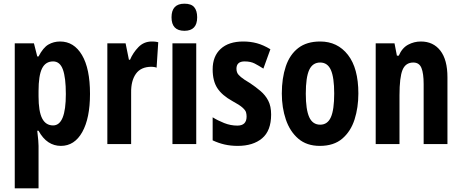

<svg xmlns="http://www.w3.org/2000/svg" viewBox="-20 -781 2505 1041"><path d="M306 -556Q381 -556 424.5 -482.5Q468 -409 468 -272Q468 -140 426 -65Q384 10 310 10Q273 10 242.5 -10Q212 -30 189 -72H182Q186 -40 187.5 -19.5Q189 1 189 10V240H60V-546H164L182 -475H189Q214 -523 242.5 -539.5Q271 -556 306 -556ZM268 -448Q227 -448 208 -410Q189 -372 189 -287V-259Q189 -177 208.5 -139Q228 -101 268 -101Q337 -101 337 -271Q337 -360 321 -404Q305 -448 268 -448Z M803 -556Q809 -556 817.5 -555.5Q826 -555 838 -552L829 -414Q823 -417 813.5 -418Q804 -419 802 -419Q744 -419 717 -381Q690 -343 691 -279V0H562V-546H661L679 -457H685Q701 -495 730.5 -525.5Q760 -556 803 -556Z M980 -761Q1017 -761 1033 -742Q1049 -723 1049 -687Q1049 -614 980 -614Q910 -614 910 -687Q910 -761 980 -761ZM1044 -546V0H915V-546Z M1450 -160Q1450 -72 1401 -31Q1352 10 1269 10Q1231 10 1198 2.5Q1165 -5 1133 -20V-145Q1160 -128 1195 -114Q1230 -100 1267 -100Q1317 -100 1317 -149Q1317 -161 1314 -172Q1311 -183 1295 -197.5Q1279 -212 1240 -233Q1184 -264 1158.5 -303Q1133 -342 1133 -405Q1133 -476 1176.5 -516Q1220 -556 1299 -556Q1338 -556 1373 -546.5Q1408 -537 1446 -514L1408 -409Q1383 -425 1361 -436.5Q1339 -448 1306 -448Q1262 -448 1262 -408Q1262 -396 1266.5 -386Q1271 -376 1286.5 -363Q1302 -350 1336 -330Q1366 -310 1392.5 -287.5Q1419 -265 1434.5 -235Q1450 -205 1450 -160Z M1923 -274Q1923 -198 1902.5 -133.5Q1882 -69 1836 -29.5Q1790 10 1714 10Q1643 10 1597.5 -29Q1552 -68 1530 -132.5Q1508 -197 1508 -274Q1508 -357 1529.5 -421Q1551 -485 1597 -520.5Q1643 -556 1716 -556Q1810 -556 1866.5 -483.5Q1923 -411 1923 -274ZM1638 -273Q1638 -187 1656.5 -146Q1675 -105 1716 -105Q1756 -105 1774 -145.5Q1792 -186 1792 -274Q1792 -361 1774 -401.5Q1756 -442 1716 -442Q1675 -442 1656.5 -402Q1638 -362 1638 -273Z M2262 -556Q2329 -556 2367.5 -506.5Q2406 -457 2406 -362V0H2277V-325Q2277 -383 2265 -412.5Q2253 -442 2221 -442Q2179 -442 2162.5 -402Q2146 -362 2146 -264V0H2017V-546H2119L2132 -479H2142Q2160 -521 2192.5 -538.5Q2225 -556 2262 -556Z"/></svg>

Font: Noto Sans Sinhala UI ExtraCondensed
Style: Bold
Weight: 700
Width: 2
Designer: Jelle Bosma - Monotype Design Team
Foundry: Monotype Imaging Inc.
Version: Version 2.006; ttfautohint (v1.8.4.7-5d5b)